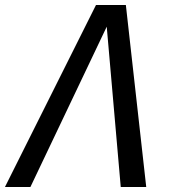

<svg xmlns="http://www.w3.org/2000/svg" viewBox="-72 -749 694 769"><path d="M-52.2 0H49.8L355.5 -642.1L411.6 0H513.7L432.1 -729H312.5Z"/></svg>

Font: Hack
Style: Oblique
Weight: 400
Italic angle: -12°
Monospace: yes
Designer: Christopher Simpkins
Foundry: Christopher Simpkins
Version: Version 2.010